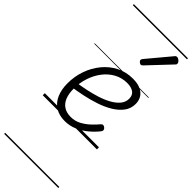

<svg xmlns="http://www.w3.org/2000/svg" viewBox="-397 -915 1319 1319"><g transform="rotate(45 263.0 -255.0)"><path d="M232 19Q176 19 138 -5.5Q100 -30 81 -74.5Q62 -119 62 -178Q62 -246 83.5 -307Q105 -368 144.5 -416Q184 -464 238 -491.5Q292 -519 358 -519Q406 -519 436 -504Q466 -489 480 -464.5Q494 -440 494 -409Q494 -364 468 -329.5Q442 -295 399.5 -269.5Q357 -244 304.5 -226.5Q252 -209 199 -198Q146 -187 99 -180L102 -225Q143 -231 188.5 -240.5Q234 -250 278 -264Q322 -278 358 -298Q394 -318 415.5 -344Q437 -370 437 -403Q437 -437 414 -453.5Q391 -470 351 -470Q300 -470 257 -446.5Q214 -423 183 -382.5Q152 -342 135 -290.5Q118 -239 118 -183Q118 -133 132 -99Q146 -65 173.5 -47.5Q201 -30 241 -30Q282 -30 316 -48.5Q350 -67 377 -92.5Q404 -118 423 -141Q431 -150 439.5 -149Q448 -148 456 -141Q463 -135 464.5 -127Q466 -119 459 -109Q434 -77 399 -47.5Q364 -18 321.5 0.5Q279 19 232 19ZM327 -624Q321 -624 312 -631.5Q303 -639 303 -646Q303 -650 304.5 -653.5Q306 -657 310 -662L448 -827Q453 -834 457.5 -836.5Q462 -839 468 -839Q474 -839 482 -834Q490 -829 495.5 -822Q501 -815 501 -808Q501 -803 499.5 -799.5Q498 -796 493 -792L344 -634Q335 -624 327 -624ZM0 365H526V375H0ZM0 -20H526V0H0ZM0 -505H526V-500H0ZM0 -885H526V-875H0Z"/></g></svg>

Font: Playwrite IS Guides
Style: Regular
Weight: 400
Designer: Veronika Burian, José Scaglione
Foundry: TypeTogether
Version: Version 1.003